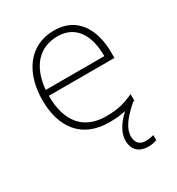

<svg xmlns="http://www.w3.org/2000/svg" viewBox="-180 -653 906 984"><g transform="rotate(-30 272.5 -161.0)"><path d="M358 128C358 80 394 35 455 -19C458 -20 462 -22 465 -23V-61C404 -33 365 -25 300 -25C169 -25 97 -110 98 -263H486V-294C486 -434 423 -540 288 -540C136 -540 58 -415 58 -260C58 -100 136 10 299 10C336 10 368 7 397 0C348 46 323 90 323 133C323 189 358 218 409 218C431 218 449 214 461 209V179C450 182 433 186 413 186C377 186 358 165 358 128ZM288 -505C395 -505 446 -421 446 -297H99C111 -432 182 -505 288 -505Z"/></g></svg>

Font: Noto Sans Tamil ExtraLight
Style: Regular
Weight: 200
Designer: Jelle Bosma - Monotype Design Team
Foundry: Monotype Imaging Inc.
Version: Version 2.004